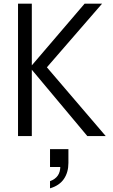

<svg xmlns="http://www.w3.org/2000/svg" viewBox="-20 -740 615 1044"><path d="M78 0V-720H153V0ZM144 -374 440 -720H535L235 -374ZM455 0 142 -374H235L555 0ZM252 284V245Q280 235 294 215Q308 195 308 164L336 168H252V71H352V146Q352 197 327.5 233Q303 269 252 284Z"/></svg>

Font: Instrument Sans SemiCondensed
Style: Regular
Weight: 400
Width: 4
Designer: Rodrigo Fuenzalida
Foundry: fragTYPE
Version: Version 1.000;gftools[0.9.28]